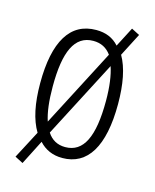

<svg xmlns="http://www.w3.org/2000/svg" viewBox="-102 -656 646 800"><g transform="rotate(15 221.0 -256.5)"><path d="M393 -267C393 -352 380 -421 352 -469L403 -568L368 -586L324 -501C299 -529 267 -542 226 -542C114 -542 57 -448 57 -268C57 -180 71 -113 100 -65L37 55L72 73L126 -33C151 -5 185 10 226 10C335 10 393 -84 393 -267ZM111 -268C111 -417 145 -495 226 -495C259 -495 284 -482 303 -456L129 -121C117 -157 111 -206 111 -268ZM341 -267C341 -112 305 -37 226 -37C193 -37 167 -51 149 -79L322 -412C334 -377 341 -328 341 -267Z"/></g></svg>

Font: Noto Sans Gurmukhi UI ExtraCondensed Light
Style: Regular
Weight: 300
Width: 2
Designer: Jelle Bosma - Monotype Design Team
Foundry: Monotype Imaging Inc.
Version: Version 2.004